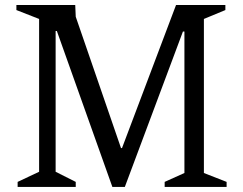

<svg xmlns="http://www.w3.org/2000/svg" viewBox="-20 -740 962 760"><path d="M676.8 -720.2H872.1V-700.2L787.1 -665V-55.2L877 -20V0H631.8V-20L710 -55.2V-615.2H704.1L474.1 0H424.8L205.1 -617.2H200.2V-60.1L279.8 -20V0H49.8V-20L134.8 -60.1V-665L44.9 -700.2V-720.2H277.8L279.8 -673.8L459 -153.8H462.9Z"/></svg>

Font: Amethysta
Style: Regular
Weight: 400
Designer: Konstantin Vinogradov, Alexei Vanyashin
Foundry: Cyreal (www.cyreal.org)
Version: Version 1.002